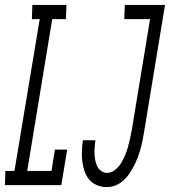

<svg xmlns="http://www.w3.org/2000/svg" viewBox="-44 -755 693 783"><path d="M-24 0 -22 -58H15L118 -677H86L88 -735H227L225 -677H169L67 -58H166L180 -145H230L206 0ZM391 8Q370 8 351 0Q332 -8 319.5 -23Q307 -38 300.5 -57.5Q294 -77 291.5 -98Q289 -119 290 -140.5Q291 -162 294 -183H345Q343 -169 342 -155.5Q341 -142 341.5 -128Q342 -114 344.5 -101Q347 -88 352.5 -76.5Q358 -65 369 -57.5Q380 -50 393 -50Q410 -50 425 -62Q440 -74 449.5 -89.5Q459 -105 466 -121.5Q473 -138 477.5 -154.5Q482 -171 486 -188Q490 -205 493 -222L568 -677H463L465 -735H629L543 -213Q540 -196 536.5 -178.5Q533 -161 528 -144Q523 -127 516.5 -110Q510 -93 501.5 -77Q493 -61 482.5 -45.5Q472 -30 457.5 -17.5Q443 -5 426 1.5Q409 8 391 8Z"/></svg>

Font: Iosevka Slab LtExObl
Style: Regular
Weight: 300
Width: 7
Italic angle: -9°
Monospace: yes
Designer: Belleve Invis
Foundry: Belleve Invis
Version: Version 11.1.0; ttfautohint (v1.8.3)